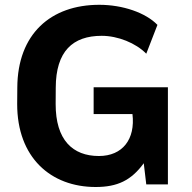

<svg xmlns="http://www.w3.org/2000/svg" viewBox="-20 -749 779 780"><path d="M574.2 0H662.1V-394.5H360.4V-285.6H518.1C530.3 -183.6 478 -115.2 381.8 -115.2C275.4 -115.2 205.6 -180.2 206.1 -327.1L206.5 -393.1C207 -540.5 275.4 -603.5 393.1 -603.5C459 -603.5 531.7 -574.2 574.2 -530.8L619.6 -647.9C571.8 -697.3 479 -729.5 383.3 -729.5C186.5 -729.5 51.3 -611.3 50.3 -393.1L49.8 -327.1C49.3 -109.4 186 10.7 368.7 10.7C457 10.7 513.2 -16.1 564 -85.9Z"/></svg>

Font: Winston
Style: Bold
Weight: 700
Designer: Vernon Adams, Kim Jin-seong, David Berlow, Cristiano Sobral
Foundry: The Winston Project Authors
Version: Version 3.004